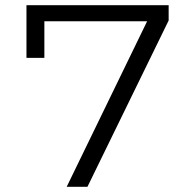

<svg xmlns="http://www.w3.org/2000/svg" viewBox="-20 -720 740 740"><path d="M82 -700V-497H151V-638H547L237 0H317L630 -641V-700Z"/></svg>

Font: FIGSv2-sans-serif
Style: Regular
Weight: 400
Designer: Matt McInerney, Pablo Impallari, Rodrigo Fuenzalida,Mirko Velimirovic
Foundry: Matt McInerney, Pablo Impallari, Rodrigo Fuenzalida
Version: Version 4.021;hotconv 1.0.109;makeotfexe 2.5.65596